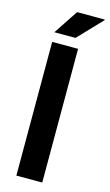

<svg xmlns="http://www.w3.org/2000/svg" viewBox="-135 -939 563 986"><g transform="rotate(15 146.5 -446.0)"><path d="M199.2 0Q165 0 61.5 0Q61.5 -132.8 61.5 -533.2Q61.5 -578.1 61.5 -710.9Q95.7 -710.9 199.2 -710.9Q199.2 -533.2 199.2 0ZM145.5 -891.6Q182.6 -891.6 292 -891.6Q292 -890.6 293 -888.7Q262.7 -857.4 171.9 -761.7Q143.6 -761.7 59.6 -761.7Q81.1 -793.9 145.5 -891.6Z"/></g></svg>

Font: Noto Sans Hebrew DECATHLON 
Style: Bold
Weight: 400
Designer: Monotype Design Team
Version: Version 2.000;GOOG;noto-fonts:20170220:a8a215d2e889